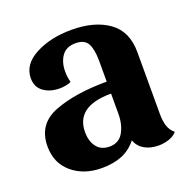

<svg xmlns="http://www.w3.org/2000/svg" viewBox="-104 -631 747 755"><g transform="rotate(-20 270.0 -254.0)"><path d="M199 22Q124 22 75 -19.5Q26 -61 26 -131Q26 -224 113 -257.5Q200 -291 332 -291V-378Q332 -425 319 -450Q306 -475 268 -475Q229 -475 210.5 -449Q192 -423 192 -384Q192 -360 198 -339Q190 -334 176 -331.5Q162 -329 151 -329Q110 -329 83 -348.5Q56 -368 56 -405Q56 -463 119.5 -496.5Q183 -530 271 -530Q367 -530 426 -488Q485 -446 485 -359V-100Q485 -71 491.5 -50Q498 -29 516 -14Q505 0 483.5 7.5Q462 15 440 15Q404 15 379.5 0.5Q355 -14 346 -40Q318 -6 282 8Q246 22 199 22ZM332 -157V-241Q184 -241 184 -133Q184 -95 202.5 -71Q221 -47 256 -47Q295 -47 313.5 -79Q332 -111 332 -157Z"/></g></svg>

Font: Sansita
Style: Bold
Weight: 700
Designer: Pablo Cosgaya
Foundry: Omnibus-Type
Version: Version 1.006